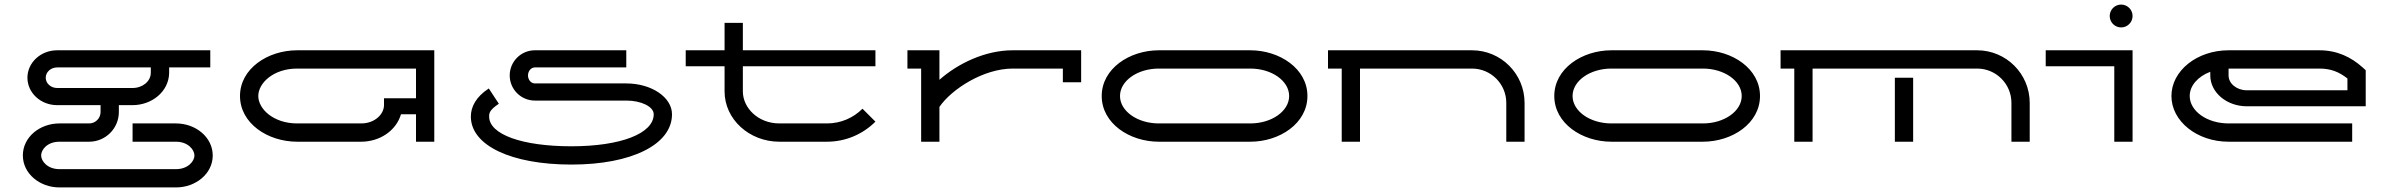

<svg xmlns="http://www.w3.org/2000/svg" viewBox="-20 -620 10450 840"><path d="M900 -400H230C158.2 -400 100 -346.2 100 -280C100 -213.8 158.2 -160 230 -160H420V-130C420 -102.4 397.6 -80 370 -80H240C154.3 -80 80 -20.5 80 60C80 139.9 154.2 200 240 200H750C836 200 910.7 140.2 910.7 60.3C910.7 -19.8 836.1 -80 750 -80H560V0H750C802.5 0 830.7 35 830.7 60.3C830.7 85 802.7 120 750 120H240C188 120 160 85.2 160 60C160 34.2 187.8 0 240 0H370C441.8 0 500 -58.2 500 -130V-160H560C643.1 -160 718 -218 720 -300V-325H900ZM639.8 -325 639.7 -300.9C639.5 -264.5 604 -235 560 -235H230C202.4 -235 180 -255.2 180 -280C180 -304.8 202.4 -325 230 -325Z M1880 -400H1280C1151.3 -400 1030 -319.6 1030 -200C1030 -80.4 1151.3 0 1280 0H1560C1641.1 0 1713 -47.8 1734.3 -120H1800V0H1880ZM1800 -320V-190H1660V-160C1660 -121.1 1620.5 -80 1560 -80H1280C1176.9 -80 1110 -142.9 1110 -200C1110 -257.1 1176.9 -320 1280 -320Z M2720 -400H2320C2259.3 -400 2210 -350.7 2210 -290C2210 -229.3 2259.3 -180 2320 -180H2720C2786.2 -180 2840 -153.1 2840 -120C2840 -36 2696 20 2480 20C2264 20 2120 -32 2120 -110C2120 -124.8 2121 -138.3 2162.4 -166.1L2118.5 -233C2061.6 -195.7 2040 -152.2 2040 -110C2040 16 2216 100 2480 100C2744 100 2920 12 2920 -120C2920 -194.5 2830.4 -255 2720 -255H2320C2303.4 -255 2290 -270.7 2290 -290C2290 -309.3 2303.4 -325 2320 -325H2720Z M2980 -400V-330H3150V-220C3150 -98.6 3257.5 0 3390 0H3597.8C3680.7 0 3755.7 -33.5 3810 -87.8L3753.4 -144.4C3713.5 -104.4 3658.8 -80 3597.8 -80H3390C3295.8 -80 3230 -148.7 3230 -220V-330H3810V-400H3230V-520H3150V-400Z M3950 -320H4010V0H4090V-152.3C4143.2 -230.1 4282.9 -320 4410.5 -320H4630V-260H4710V-400H4410.5C4290.3 -400 4171 -342.5 4090 -270.9V-400H3950Z M4880 -200C4880 -266.2 4956.2 -320 5050 -320H5450C5543.8 -320 5620 -266.2 5620 -200C5620 -133.8 5543.8 -80 5450 -80H5050C4956.2 -80 4880 -133.8 4880 -200ZM4800 -200C4800 -80.5 4921.3 0 5050 0H5450C5578.7 0 5700 -80.5 5700 -200C5700 -319.5 5578.7 -400 5450 -400H5050C4921.3 -400 4800 -319.5 4800 -200Z M5850 0H5930V-320H6420C6502.8 -320 6570 -252.8 6570 -170V0H6650V-170C6650 -297 6547 -400 6420 -400H5790V-320H5850Z M6860 -200C6860 -266.2 6936.2 -320 7030 -320H7430C7523.8 -320 7600 -266.2 7600 -200C7600 -133.8 7523.8 -80 7430 -80H7030C6936.2 -80 6860 -133.8 6860 -200ZM6780 -200C6780 -80.5 6901.3 0 7030 0H7430C7558.7 0 7680 -80.5 7680 -200C7680 -319.5 7558.7 -400 7430 -400H7030C6901.3 -400 6780 -319.5 6780 -200Z M8270 -280V0H8350V-280ZM8860 0V-170C8860 -297 8757 -400 8630 -400H7770V-320H7830V0H7910V-320H8270H8350H8630C8712.8 -320 8780 -252.8 8780 -170V0Z M9310 0V-400H8930V-330H9230V0ZM9210 -550C9210 -522.4 9232.4 -500 9260 -500C9287.6 -500 9310 -522.4 9310 -550C9310 -577.6 9287.6 -600 9260 -600C9232.4 -600 9210 -577.6 9210 -550Z M10250 -225H9810C9765.8 -225 9730 -254.1 9730 -290V-320H10127.8C10177.3 -320 10213.7 -305.3 10250 -276.6ZM10330 -155V-312.8L10316.8 -324.7C10266.3 -370.4 10204.3 -400 10127.8 -400H9730C9592 -400 9480 -310.4 9480 -200C9480 -89.6 9592 0 9730 0H10270.8V-80H9730C9636.2 -80 9560 -133.8 9560 -200C9560 -245.8 9596.5 -285.7 9650 -305.9V-290C9650 -215.5 9721.7 -155 9810 -155Z"/></svg>

Font: KetosagCBd
Style: Regular
Weight: 500
Designer: gluk
Foundry: gluk
Version: Version 00.0024